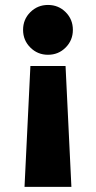

<svg xmlns="http://www.w3.org/2000/svg" viewBox="-20 -555 384 768"><path d="M242.2 -291 265.6 192.4H78.1L101.6 -291ZM171.9 -535.2Q213.9 -535.2 242.7 -506.3Q271.5 -477.5 271.5 -435.5Q271.5 -394 242.7 -365Q213.9 -335.9 171.9 -335.9Q130.4 -335.9 101.3 -365Q72.3 -394 72.3 -435.5Q72.3 -477.5 101.3 -506.3Q130.4 -535.2 171.9 -535.2Z"/></svg>

Font: Reddit Sans Black
Style: Regular
Weight: 900
Version: Version 1.014